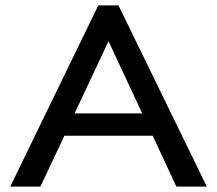

<svg xmlns="http://www.w3.org/2000/svg" viewBox="-20 -693 805 713"><path d="M635 0 547 -189H219L130 0H18L345 -673H420L748 0ZM508 -272 383 -540 257 -272Z"/></svg>

Font: Madhuban
Style: Regular
Weight: 400
Designer: jaikishan Patel
Foundry: MagicType
Version: Version 1.000